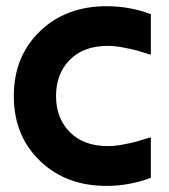

<svg xmlns="http://www.w3.org/2000/svg" viewBox="-20 -592 548 624"><path d="M470.2 -414.1Q437.5 -424.3 422.4 -428.5Q407.2 -432.6 380.1 -437.7Q353 -442.9 330.1 -442.9Q251.5 -442.9 206.8 -397.5Q162.1 -352.1 162.1 -279.8Q162.1 -208 207 -162.6Q252 -117.2 330.1 -117.2Q353 -117.2 380.1 -122.3Q407.2 -127.4 422.4 -131.6Q437.5 -135.7 470.2 -146V-14.2Q400.4 12.2 326.2 12.2Q193.8 12.2 109.4 -69.6Q24.9 -151.4 24.9 -279.8Q24.9 -408.2 109.4 -490Q193.8 -571.8 326.2 -571.8Q401.9 -571.8 470.2 -545.9Z"/></svg>

Font: TASA Explorer
Style: Bold
Weight: 700
Designer: Weizhong Zhang
Foundry: Local Remote
Version: Version 1.000;Glyphs 3.1.2 (3151)